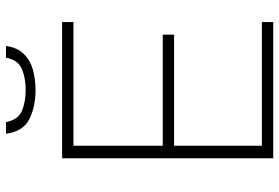

<svg xmlns="http://www.w3.org/2000/svg" viewBox="-166 -769 935 643"><g transform="rotate(-90 301.5 -447.5)"><path d="M93 0V-707H549V-669H135V-370H507V-332H135V-38H549V0ZM321 -796Q266 -796 224.5 -816.5Q183 -837 175 -895H214Q222 -854 252 -841.5Q282 -829 322 -829Q361 -829 391.5 -841.5Q422 -854 430 -895H469Q464 -857 442 -835Q420 -813 388.5 -804.5Q357 -796 321 -796Z"/></g></svg>

Font: Onest Thin
Style: Regular
Weight: 250
Designer: Dmitri Voloshin, Andrey Kudryavtsev
Foundry: Dmitri Voloshin, Andrey Kudryavtsev
Version: Version 1.000;gftools[0.9.33]